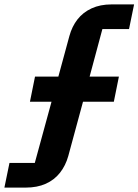

<svg xmlns="http://www.w3.org/2000/svg" viewBox="-75 -718 629 872"><path d="M-55 134 -32 22H83L159 -256H61L84 -370H190L240 -554Q252 -598 277 -630Q302 -662 341 -680Q380 -698 432 -698H534L511 -586H390L332 -370H465L442 -256H302L235 -9Q223 34 197.5 66.5Q172 99 133 116.5Q94 134 42 134Z"/></svg>

Font: IBM Plex Sans Var
Style: Italic
Weight: 400
Italic angle: -11.31°
Designer: Mike Abbink, Paul van der Laan, Pieter van Rosmalen
Foundry: Bold Monday
Version: Version 1.001